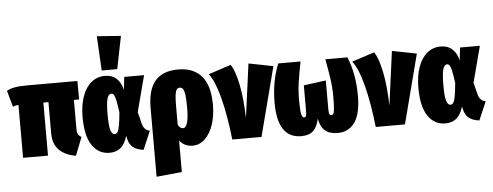

<svg xmlns="http://www.w3.org/2000/svg" viewBox="-77 -1027 3670 1428"><g transform="rotate(-5 1758.0 -313.0)"><path d="M507 -116 454 19Q374 6 329.5 -38.5Q285 -83 285 -163V-396H247V0H61V-395Q40 -394 19 -385L-15 -507Q10 -521 45 -527.5Q80 -534 145 -534H513L514 -396H475V-177Q475 -153 482 -140Q489 -127 507 -116Z M852 -437 863 -534H1011L940 -264L963 -173Q976 -126 1018 -119L959 19Q909 13 881 -9.5Q853 -32 844 -75L839 -96Q822 -37 789.5 -9Q757 19 706 19Q624 19 576 -51.5Q528 -122 528 -263Q528 -351 551.5 -417Q575 -483 618.5 -518.5Q662 -554 719 -554Q775 -554 808 -522Q841 -490 852 -437ZM715 -263Q715 -179 725.5 -147.5Q736 -116 755 -116Q769 -116 777.5 -130Q786 -144 792 -177Q798 -210 804 -274Q796 -333 790 -362Q784 -391 776 -404.5Q768 -418 756 -418Q735 -418 725 -384Q715 -350 715 -263ZM686 -853 865 -840 816 -596H700Z M1502 -269Q1502 -187 1479.5 -121Q1457 -55 1417 -17.5Q1377 20 1326 20Q1264 20 1228 -27V208L1038 227V-287Q1038 -421 1094 -487.5Q1150 -554 1267 -554Q1381 -554 1441.5 -484Q1502 -414 1502 -269ZM1309 -266Q1309 -331 1304 -364Q1299 -397 1290 -407.5Q1281 -418 1267 -418Q1252 -418 1244 -407Q1236 -396 1232 -368Q1228 -340 1228 -286V-143Q1238 -128 1246.5 -122Q1255 -116 1266 -116Q1309 -116 1309 -266Z M1738 -150 1792 -553 1975 -517 1841 0H1623Q1603 -180 1569 -312Q1535 -444 1491 -499L1659 -554Q1690 -510 1712 -405.5Q1734 -301 1738 -150Z M2582 -244Q2582 -109 2536.5 -44.5Q2491 20 2409 20Q2349 20 2315 -8Q2281 -36 2270 -99Q2256 -35 2224.5 -7.5Q2193 20 2137 20Q1960 20 1960 -244Q1960 -406 2013 -534H2179Q2162 -446 2152.5 -382.5Q2143 -319 2143 -255Q2143 -172 2149.5 -144.5Q2156 -117 2169 -117Q2180 -117 2184 -126.5Q2188 -136 2188 -164V-355L2354 -377V-164Q2354 -136 2358 -126.5Q2362 -117 2373 -117Q2383 -117 2388.5 -126.5Q2394 -136 2396.5 -165.5Q2399 -195 2399 -255Q2399 -320 2389.5 -386Q2380 -452 2364 -534H2529Q2582 -406 2582 -244Z M2809 -150 2863 -553 3046 -517 2912 0H2694Q2674 -180 2640 -312Q2606 -444 2562 -499L2730 -554Q2761 -510 2783 -405.5Q2805 -301 2809 -150Z M3359 -437 3370 -534H3518L3447 -264L3470 -173Q3483 -126 3525 -119L3466 19Q3416 13 3388 -9.5Q3360 -32 3351 -75L3346 -96Q3329 -37 3296.5 -9Q3264 19 3213 19Q3131 19 3083 -51.5Q3035 -122 3035 -263Q3035 -351 3058.5 -417Q3082 -483 3125.5 -518.5Q3169 -554 3226 -554Q3282 -554 3315 -522Q3348 -490 3359 -437ZM3222 -263Q3222 -179 3232.5 -147.5Q3243 -116 3262 -116Q3276 -116 3284.5 -130Q3293 -144 3299 -177Q3305 -210 3311 -274Q3303 -333 3297 -362Q3291 -391 3283 -404.5Q3275 -418 3263 -418Q3242 -418 3232 -384Q3222 -350 3222 -263Z"/></g></svg>

Font: Fira Sans Extra Condensed Black
Style: Regular
Weight: 900
Width: 1
Designer: Carrois Corporate & Edenspiekermann AG
Foundry: Carrois Corporate GbR & Edenspiekermann AG
Version: Version 4.203